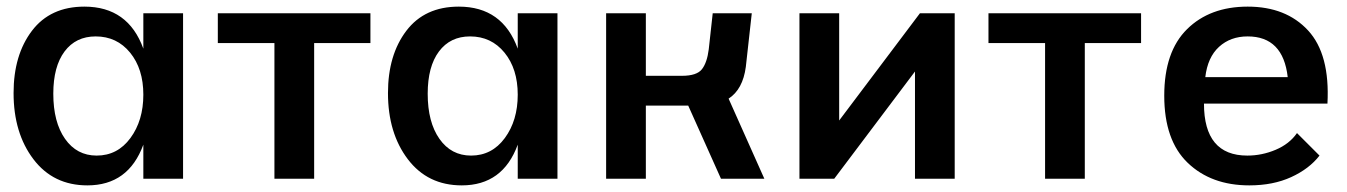

<svg xmlns="http://www.w3.org/2000/svg" viewBox="-20 -540 4069 580"><path d="M413 -103Q368 20 244 20Q141 20 81 -59Q21 -138 21 -259Q21 -374 76.5 -447Q132 -520 235 -520Q367 -520 413 -393V-500H533V0H413ZM272 -70Q335 -70 374 -123Q413 -176 413 -254Q413 -332 373 -381Q333 -430 269 -430Q209 -430 175 -384.5Q141 -339 141 -257Q141 -171 176.5 -120.5Q212 -70 272 -70Z M809 -410H638V-500H1099V-410H929V0H809Z M1544 -103Q1499 20 1375 20Q1272 20 1212 -59Q1152 -138 1152 -259Q1152 -374 1207.5 -447Q1263 -520 1366 -520Q1498 -520 1544 -393V-500H1664V0H1544ZM1403 -70Q1466 -70 1505 -123Q1544 -176 1544 -254Q1544 -332 1504 -381Q1464 -430 1400 -430Q1340 -430 1306 -384.5Q1272 -339 1272 -257Q1272 -171 1307.5 -120.5Q1343 -70 1403 -70Z M1811 -500H1931V-311H2040Q2085 -311 2100.5 -331Q2116 -351 2121 -391L2133 -500H2251L2233 -338Q2224 -270 2181 -242L2289 0H2158L2059 -221H1931V0H1811Z M2395 -500H2515V-176L2759 -500H2864V0H2744V-324L2500 0H2395Z M3137 -410H2966V-500H3427V-410H3257V0H3137Z M3966 -70Q3935 -30 3880.5 -5Q3826 20 3754 20Q3639 20 3568 -48Q3497 -116 3497 -251Q3497 -384 3566 -452Q3635 -520 3749 -520Q3865 -520 3931.5 -448Q3998 -376 3990 -227H3617Q3617 -70 3748 -70Q3792 -70 3833.5 -87.5Q3875 -105 3898 -138ZM3870 -307Q3856 -430 3749 -430Q3697 -430 3662.5 -398.5Q3628 -367 3621 -307Z"/></svg>

Font: Moderustic Med
Style: Regular
Weight: 500
Designer: Tural Alisoy
Foundry: TAFT Foundry
Version: Version 2.110